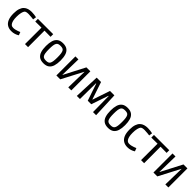

<svg xmlns="http://www.w3.org/2000/svg" viewBox="516 -2369 4154 4154"><g transform="rotate(45 2593.0 -291.5)"><path d="M302 13Q233 13 179.5 -18Q126 -49 96.5 -116.5Q67 -184 67 -293Q67 -383 87 -442Q107 -501 142 -534.5Q177 -568 224 -582Q271 -596 324 -596Q365 -596 405 -590.5Q445 -585 470 -579L459 -502Q438 -504 396.5 -509.5Q355 -515 309 -515Q271 -515 246.5 -509Q222 -503 209 -490Q190 -469 177 -416Q164 -363 164 -288Q164 -219 174.5 -177Q185 -135 199.5 -113Q214 -91 226 -83Q234 -77 247 -72Q260 -67 285 -67Q313 -67 343 -74Q373 -81 398.5 -90Q424 -99 440 -106Q456 -113 456 -113L484 -41Q484 -41 461.5 -27.5Q439 -14 398 -0.5Q357 13 302 13Z M712 0 713 -504 524 -502V-583H992V-502L805 -504L806 0Z M1285 13Q1200 13 1151 -24Q1102 -61 1081.5 -129Q1061 -197 1061 -292Q1061 -386 1081.5 -454Q1102 -522 1151 -559Q1200 -596 1285 -596Q1370 -596 1419 -559Q1468 -522 1488.5 -454Q1509 -386 1509 -291Q1509 -197 1488.5 -129Q1468 -61 1419 -24Q1370 13 1285 13ZM1285 -66Q1322 -66 1346.5 -75Q1371 -84 1385.5 -107.5Q1400 -131 1406.5 -175.5Q1413 -220 1413 -292Q1413 -363 1406.5 -407.5Q1400 -452 1385.5 -476Q1371 -500 1346 -508.5Q1321 -517 1285 -517Q1248 -517 1223.5 -508.5Q1199 -500 1184 -476Q1169 -452 1162.5 -407.5Q1156 -363 1156 -292Q1156 -220 1162.5 -175.5Q1169 -131 1184 -107.5Q1199 -84 1223.5 -75Q1248 -66 1285 -66Z M1672 0V-583H1764L1754 -104H1759L2008 -583H2129V0H2036L2047 -483H2043L1791 0Z M2298 0 2322 -583H2456L2590 -184H2595L2729 -583H2864L2888 0H2793L2787 -485H2780L2646 -93H2539L2406 -485H2398L2393 0Z M3261 13Q3176 13 3127 -24Q3078 -61 3057.5 -129Q3037 -197 3037 -292Q3037 -386 3057.5 -454Q3078 -522 3127 -559Q3176 -596 3261 -596Q3346 -596 3395 -559Q3444 -522 3464.5 -454Q3485 -386 3485 -291Q3485 -197 3464.5 -129Q3444 -61 3395 -24Q3346 13 3261 13ZM3261 -66Q3298 -66 3322.5 -75Q3347 -84 3361.5 -107.5Q3376 -131 3382.5 -175.5Q3389 -220 3389 -292Q3389 -363 3382.5 -407.5Q3376 -452 3361.5 -476Q3347 -500 3322 -508.5Q3297 -517 3261 -517Q3224 -517 3199.5 -508.5Q3175 -500 3160 -476Q3145 -452 3138.5 -407.5Q3132 -363 3132 -292Q3132 -220 3138.5 -175.5Q3145 -131 3160 -107.5Q3175 -84 3199.5 -75Q3224 -66 3261 -66Z M3853 13Q3784 13 3730.5 -18Q3677 -49 3647.5 -116.5Q3618 -184 3618 -293Q3618 -383 3638 -442Q3658 -501 3693 -534.5Q3728 -568 3775 -582Q3822 -596 3875 -596Q3916 -596 3956 -590.5Q3996 -585 4021 -579L4010 -502Q3989 -504 3947.5 -509.5Q3906 -515 3860 -515Q3822 -515 3797.5 -509Q3773 -503 3760 -490Q3741 -469 3728 -416Q3715 -363 3715 -288Q3715 -219 3725.5 -177Q3736 -135 3750.5 -113Q3765 -91 3777 -83Q3785 -77 3798 -72Q3811 -67 3836 -67Q3864 -67 3894 -74Q3924 -81 3949.5 -90Q3975 -99 3991 -106Q4007 -113 4007 -113L4035 -41Q4035 -41 4012.5 -27.5Q3990 -14 3949 -0.5Q3908 13 3853 13Z M4263 0 4264 -504 4075 -502V-583H4543V-502L4356 -504L4357 0Z M4642 0V-583H4734L4724 -104H4729L4978 -583H5099V0H5006L5017 -483H5013L4761 0Z"/></g></svg>

Font: Ruda Medium
Style: Regular
Weight: 500
Version: Version 2.001